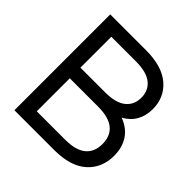

<svg xmlns="http://www.w3.org/2000/svg" viewBox="-189 -870 1020 1020"><g transform="rotate(45 321.0 -360.0)"><path d="M68 -720H336Q458 -720 521 -665.5Q584 -611 584 -524Q584 -475 563 -437Q542 -399 499 -375Q557 -353 585.5 -309Q614 -265 614 -204Q614 -112 551.5 -56Q489 0 366 0H68ZM369 -80Q449 -80 487.5 -112Q526 -144 526 -204Q526 -264 487.5 -296Q449 -328 369 -328H156V-80ZM341 -408Q421 -408 459.5 -439Q498 -470 498 -524Q498 -578 459.5 -609Q421 -640 341 -640H156V-408Z"/></g></svg>

Font: Aspekta 400
Style: Regular
Weight: 400
Designer: Ivo Dolenc
Version: Version 2.000